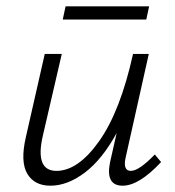

<svg xmlns="http://www.w3.org/2000/svg" viewBox="-20 -584 556 609"><path d="M453 -564 444 -522H179L188 -564ZM471 -94 491 -70Q421 5 369 5Q314 5 329 -69L350 -162Q304 -78 249 -36.5Q194 5 140 5Q89 5 66.5 -33Q44 -71 62 -149L122 -413H176L116 -154Q90 -42 159 -42Q228 -42 295 -137Q362 -232 402 -413H452L378 -82Q370 -42 395 -42Q421 -42 471 -94Z"/></svg>

Font: EauTest Semilight
Style: Italic
Weight: 300
Italic angle: -12°
Designer: Christian Thalmann (Catharsis Fonts)
Version: Version 0.001;PS 000.001;hotconv 1.0.88;makeotf.lib2.5.64775